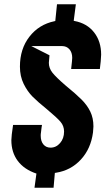

<svg xmlns="http://www.w3.org/2000/svg" viewBox="-20 -802 492 896"><path d="M242 4 236 5 230 74H218H153H141L150 8Q93 -11 63 -51Q33 -91 33 -148Q33 -157 35 -175L41 -219H176L174 -207L171 -182Q170 -178 170 -169Q170 -143 182.5 -128Q195 -113 216 -113Q242 -113 260.5 -134.5Q279 -156 279 -188Q279 -214 262.5 -233.5Q246 -253 198 -293Q157 -326 132.5 -350.5Q108 -375 90.5 -410.5Q73 -446 73 -491Q73 -574 117.5 -631Q162 -688 234 -703L238 -704L246 -782H334L324 -705L328 -704Q386 -693 419 -651Q452 -609 452 -547Q452 -538 450 -516L446 -480H434H323H312Q317 -523 317 -532Q317 -557 304 -572Q291 -587 269 -587Q246 -587 126 -587L211 -544L208 -509Q208 -484 224.5 -463Q241 -442 285 -404Q334 -364 360.5 -337.5Q387 -311 401.5 -281Q416 -251 416 -212Q416 -204 414 -184Q404 -108 357.5 -57.5Q311 -7 242 4Z"/></svg>

Font: Relentless
Style: Condensed Bold Italic
Weight: 700
Width: 3
Italic angle: -7°
Designer: Sparks studio
Foundry: Sparks Studio
Version: Version 1.101